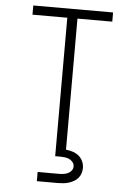

<svg xmlns="http://www.w3.org/2000/svg" viewBox="-59 -714 669 978"><g transform="rotate(5 275.0 -225.0)"><path d="M249 0V-623H71V-670H479V-623H301V0ZM167 220V173H275Q287 173 298.5 171.5Q310 170 321 165Q332 160 339.5 150.5Q347 141 347 129Q347 117 339.5 107.5Q332 98 321.5 93Q311 88 299 86.5Q287 85 275 85H249V0H301V47Q319 49 336 54.5Q353 60 366.5 71Q380 82 387.5 98.5Q395 115 395 133Q395 147 390.5 160.5Q386 174 377 184.5Q368 195 355.5 202Q343 209 330 213Q317 217 303 218.5Q289 220 275 220Z"/></g></svg>

Font: Lode Dark
Style: Regular
Weight: 400
Monospace: yes
Designer: Belleve Invis
Foundry: Belleve Invis
Version: Version 29.2.0; ttfautohint (v1.8.3)